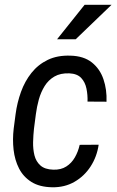

<svg xmlns="http://www.w3.org/2000/svg" viewBox="-20 -770 488 800"><path d="M202.1 -63Q233.9 -62 256.1 -76.2Q278.3 -90.3 292 -114.3Q305.7 -138.2 312 -166.5L391.1 -167Q383.8 -117.2 357.7 -76.7Q331.5 -36.1 290.5 -12.5Q249.5 11.2 197.3 10.3Q144.5 9.3 110.8 -12Q77.1 -33.2 59.3 -68.1Q41.5 -103 36.6 -146Q31.7 -189 37.1 -234.4L44.9 -293.9Q51.3 -342.3 67.4 -387Q83.5 -431.6 111.1 -466.3Q138.7 -501 179 -520.5Q219.2 -540 273.9 -538.1Q329.1 -536.6 362.8 -509.8Q396.5 -482.9 411.1 -439.7Q425.8 -396.5 423.8 -346.2L344.7 -346.7Q345.7 -374 340.3 -400.6Q335 -427.2 318.4 -445.1Q301.8 -462.9 269 -464.4Q231.9 -465.8 206.8 -451.2Q181.6 -436.5 166 -411.4Q150.4 -386.2 141.8 -355.5Q133.3 -324.7 129.4 -293.9L121.6 -233.9Q118.7 -207.5 117.9 -178.2Q117.2 -148.9 123.5 -123Q129.9 -97.2 148.4 -80.6Q167 -64 202.1 -63ZM217.8 -606.4 332.5 -750H444.8L295.4 -606.4Z"/></svg>

Font: Roboto Condensed
Style: Italic
Weight: 400
Italic angle: -12°
Designer: Christian Robertson
Foundry: Google
Version: Version 3.0